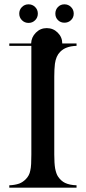

<svg xmlns="http://www.w3.org/2000/svg" viewBox="-20 -868 400 888"><path d="M334 -656Q307 -655 289 -648Q272 -642 258 -628Q239 -609 234 -573Q231 -547 231 -514V-153Q231 -133 232 -117Q233 -101 235 -89Q240 -64 248 -52Q262 -31 281 -22Q302 -12 334 -11V0H23V-11Q49 -12 69 -19Q85 -25 99 -39Q116 -56 120 -79Q123 -91 124 -109.5Q125 -128 125 -153V-656H23V-667H124Q125 -696 146 -717Q167 -738 196 -738Q226 -738 247 -717Q268 -696 268 -667H334ZM112 -848Q130 -848 142.5 -835.5Q155 -823 155 -805Q155 -787 142.5 -774.5Q130 -762 112 -762Q94 -762 81.5 -774.5Q69 -787 69 -805Q69 -823 81.5 -835.5Q94 -848 112 -848ZM278 -848Q296 -848 308.5 -835.5Q321 -823 321 -805Q321 -787 308.5 -775Q296 -763 278 -763Q260 -763 248 -775Q236 -787 236 -805Q236 -823 248 -835.5Q260 -848 278 -848Z"/></svg>

Font: Wachinanga
Style: Regular
Weight: 400
Designer: deFharo
Foundry: deFharo
Version: Wachinanga: Version 2.001 2013